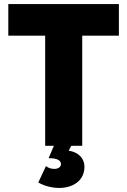

<svg xmlns="http://www.w3.org/2000/svg" viewBox="-20 -720 628 948"><path d="M203 0H246L220 61C269 61 281 75 281 91C281 103 269 114 248 114C229 114 215 107 207 100L169 181C198 198 236 208 273 208C336 208 397 175 397 103C397 63 368 31 319 24L332 0H386V-544H567V-700H21V-544H203Z"/></svg>

Font: Fixel Display ExtraBold
Style: Regular
Weight: 800
Designer: AlfaBravo + MacPaw
Foundry: Kyrylo Tkachov, Marchela Mozhyna, Serhii Makarenko, Maria Weinstein, Zakhar Kryvoshyya
Version: Version 1.211